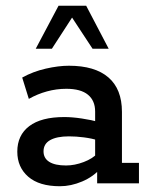

<svg xmlns="http://www.w3.org/2000/svg" viewBox="-20 -636 518 666"><path d="M188 10Q116 10 78 -23Q40 -56 40 -110Q40 -167 81.5 -198.5Q123 -230 203 -230Q230 -230 263.5 -225Q297 -220 326 -212L310 -201V-249Q310 -287 285 -307.5Q260 -328 210 -328Q176 -328 143 -319Q110 -310 80 -293L57 -367Q95 -388 139 -398Q183 -408 219 -408Q309 -408 356 -367.5Q403 -327 403 -248V-71H462V0H317V-64L330 -53Q304 -23 265 -6.5Q226 10 188 10ZM209 -62Q239 -62 270.5 -74Q302 -86 319 -105L310 -77V-174L326 -148Q298 -156 271 -159.5Q244 -163 219 -163Q177 -163 154 -150Q131 -137 131 -111Q131 -87 151 -74.5Q171 -62 209 -62ZM104 -467 183 -616H279L357 -467H301L230 -575L160 -467Z"/></svg>

Font: Rokkitt SemiBold Medium
Style: Regular
Weight: 500
Version: Version 3.103